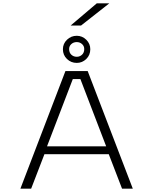

<svg xmlns="http://www.w3.org/2000/svg" viewBox="-20 -1123 912 1143"><path d="M770.5 0H706.5L627.5 -205H244.5L165.5 0H101.5L369.5 -700H502ZM413.5 -652.5 260 -252H612L458.5 -652.5ZM437 -748.5Q403 -748.5 378.8 -771.8Q354.5 -795 354.5 -830Q354.5 -863 378.8 -886.5Q403 -910 437 -910Q469.5 -910 493.5 -886.5Q517.5 -863 517.5 -830Q517.5 -795 493.5 -771.8Q469.5 -748.5 437 -748.5ZM437 -785Q455 -785 468.2 -797.2Q481.5 -809.5 481.5 -831Q481.5 -849 468.2 -860.8Q455 -872.5 437 -872.5Q418 -872.5 404.8 -860.8Q391.5 -849 391.5 -831Q391.5 -809.5 404.8 -797.2Q418 -785 437 -785ZM462.5 -971H400.5L556 -1103H630.5Z"/></svg>

Font: Trispace SemiExpanded ExtraLight
Style: Regular
Weight: 200
Width: 6
Designer: Tyler Finck
Foundry: Etcetera Type Company
Version: Version 1.210; ttfautohint (v1.8.3)